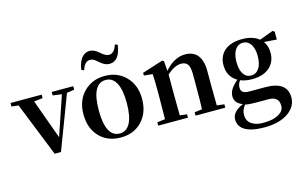

<svg xmlns="http://www.w3.org/2000/svg" viewBox="-128 -1125 2696 1709"><g transform="rotate(-15 1220.0 -270.5)"><path d="M313 3 501 -492 570 -503V-535H372V-503L454 -492L331 -129L199 -494L279 -503V-535H-8V-503L56 -495L255 3Z M670 -59C719 -9 784 16 863 16C942 16 1006 -9 1055 -59C1107 -111 1133 -181 1133 -269C1133 -356 1106 -425 1052 -478C1002 -527 939 -551 863 -551C787 -551 724 -526 673 -477C620 -425 593 -356 593 -269C593 -181 619 -111 670 -59ZM863 -21C777 -21 734 -103 734 -268C734 -432 777 -514 863 -514C904 -514 936 -494 958 -453C981 -411 992 -349 992 -268C992 -186 981 -124 958 -82C936 -41 904 -21 863 -21ZM934 -643C997 -643 1035 -692 1048 -789L1024 -798C1008 -747 984 -722 951 -722C938 -722 926 -726 913 -734C905 -738 894 -746 879 -759C876 -762 873 -765 871 -766C844 -789 817 -801 791 -801C731 -801 689 -747 677 -656L701 -647C717 -698 741 -723 774 -723C787 -723 799 -719 812 -712C819 -707 830 -699 844 -686C849 -683 852 -680 854 -678C881 -655 908 -643 934 -643Z M1484 0V-31L1419 -39C1418 -115 1417 -180 1417 -235V-415C1464 -458 1508 -480 1548 -480C1575 -480 1595 -471 1608 -454C1621 -436 1627 -406 1627 -363V-235C1627 -161 1626 -96 1624 -40L1554 -31V0H1828V-31L1760 -39C1759 -115 1758 -180 1758 -235V-357C1758 -422 1744 -471 1717 -504C1691 -535 1654 -551 1605 -551C1536 -551 1473 -517 1415 -450L1408 -541L1394 -550L1202 -489V-464L1281 -456C1284 -413 1285 -364 1285 -307V-235C1285 -181 1284 -116 1283 -40L1210 -31V0Z M2120 260C2214 260 2289 240 2344 201C2395 164 2420 118 2420 63C2420 -35 2353 -84 2219 -84H2072C2045 -84 2025 -89 2013 -98C2002 -107 1996 -120 1996 -139C1996 -160 2003 -181 2018 -202C2050 -189 2086 -183 2126 -183C2195 -183 2249 -200 2288 -235C2325 -268 2344 -313 2344 -369C2344 -412 2333 -447 2311 -476L2428 -467V-540L2411 -551L2284 -504C2247 -535 2195 -551 2128 -551C2059 -551 2005 -534 1966 -501C1929 -468 1910 -424 1910 -369C1910 -298 1939 -246 1996 -213C1937 -161 1915 -125 1915 -80C1915 -38 1939 -8 1987 10C1919 39 1885 78 1885 125C1885 166 1903 198 1938 221C1979 247 2039 260 2120 260ZM2120 218C2074 218 2038 208 2012 189C1985 170 1972 142 1972 105C1972 74 1983 46 2006 19C2028 24 2060 27 2102 27H2218C2282 27 2314 55 2314 111C2314 143 2298 168 2265 187C2231 208 2183 218 2120 218ZM2125 -217C2064 -217 2029 -274 2029 -367C2029 -460 2067 -518 2128 -518C2189 -518 2226 -461 2226 -370C2226 -275 2189 -217 2125 -217Z"/></g></svg>

Font: AllPunType Bold
Style: Regular
Weight: 700
Version: 1.0